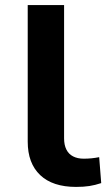

<svg xmlns="http://www.w3.org/2000/svg" viewBox="-20 -725 427 755"><path d="M279 10Q187 10 138 -36.5Q89 -83 89 -168V-705H232V-181Q232 -155 241 -137Q250 -119 267.5 -110Q285 -101 309 -101Q325 -101 340 -102.5Q355 -104 370 -107L378 -5Q354 3 331.5 6.5Q309 10 279 10Z"/></svg>

Font: Nunito Sans 7pt SemiExpanded
Style: Bold
Weight: 700
Width: 6
Designer: Vernon Adams
Foundry: Vernon Adams
Version: Version 3.101;gftools[0.9.27]